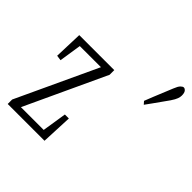

<svg xmlns="http://www.w3.org/2000/svg" viewBox="-200 -930 1083 1083"><g transform="rotate(45 341.0 -388.5)"><path d="M21 -40.5 246.1 -523.4H77.6L57.1 -390.1L25.9 -394.5L31.7 -564.9H311V-527.8L86.4 -44.9H268.1L291 -190.9H322.8L314.5 -4.9H21ZM682.1 -732.4Q682.1 -721.7 677.2 -707.5Q672.4 -693.4 656.2 -669.4Q641.1 -647.9 625.5 -626.2Q609.9 -604.5 595.5 -584Q581.1 -563.5 566.9 -544.4Q566.9 -544.4 552.2 -561Q562.5 -588.9 573.5 -614.7Q584.5 -640.6 619.6 -727.1Q629.9 -753.4 639.9 -763.4Q649.9 -773.4 658 -773.4Q666 -773.4 674.1 -764.2Q682.1 -754.9 682.1 -732.4Z"/></g></svg>

Font: Scarab Serif
Style: Light
Weight: 300
Designer: John Roberts
Foundry: Scarab
Version: 1.0